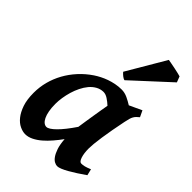

<svg xmlns="http://www.w3.org/2000/svg" viewBox="-218 -807 917 917"><g transform="rotate(45 240.5 -348.0)"><path d="M284.7 -184.6Q287.6 -205.1 291.3 -228.5Q294.9 -252 298.6 -274.7Q302.2 -297.4 305.7 -318.1Q309.1 -338.9 312 -354Q297.9 -367.2 282.2 -377.4Q266.6 -387.7 251.5 -387.7Q231 -387.2 213.9 -377.4Q196.8 -367.7 183.3 -351.6Q169.9 -335.4 159.7 -314.7Q149.4 -293.9 142.8 -271.5Q136.2 -249 132.8 -226.8Q129.4 -204.6 129.4 -185.1Q129.4 -157.7 133.3 -137.2Q137.2 -116.7 143.8 -103.3Q150.4 -89.8 158.9 -83Q167.5 -76.2 176.8 -76.2Q192.4 -76.2 220.7 -104Q249 -131.8 284.7 -184.6ZM478.5 -51.8Q458 -37.1 437.7 -24.2Q417.5 -11.2 399.9 -1.2Q382.3 8.8 368.4 14.4Q354.5 20 345.7 20Q337.4 20 326.9 14.6Q316.4 9.3 306.9 -4.2Q297.4 -17.6 289.8 -40Q282.2 -62.5 279.8 -96.7Q264.2 -75.2 246.3 -54.2Q228.5 -33.2 209.2 -16.6Q189.9 0 169.7 10Q149.4 20 129.9 20Q112.3 20 92.8 10.7Q73.2 1.5 56.9 -18.8Q40.5 -39.1 29.5 -71Q18.6 -103 18.6 -148.9Q18.6 -187.5 28.3 -224.4Q38.1 -261.2 56.6 -294.9Q75.2 -328.6 102.1 -358.2Q128.9 -387.7 163.6 -411.1Q176.8 -419.9 192.9 -428.2Q209 -436.5 227.1 -442.9Q245.1 -449.2 264.9 -453.1Q284.7 -457 305.2 -457Q325.7 -457 345.5 -447.8Q365.2 -438.5 382.3 -427.7Q398.9 -436 415.5 -443.1Q432.1 -450.2 445.3 -457L460.4 -425.3Q452.1 -418.5 446.8 -413.1Q441.4 -407.7 437.3 -400.6Q433.1 -393.6 430.2 -383.3Q427.2 -373 423.8 -356.4Q416.5 -321.3 410.6 -288.3Q404.8 -255.4 400.6 -227.8Q396.5 -200.2 394.5 -179.2Q392.6 -158.2 392.6 -147.5Q392.6 -113.8 399.9 -92Q407.2 -70.3 418.5 -70.3Q428.2 -70.3 439.7 -73Q451.2 -75.7 470.7 -84ZM467.3 -667.5 282.7 -497.6Q274.9 -499.5 265.9 -506.6Q256.8 -513.7 250 -522L364.3 -716.3L383.3 -712.9Q396.5 -710.4 411.1 -707.5Q425.8 -704.6 438.7 -701.4Q451.7 -698.2 456.1 -696.8Z"/></g></svg>

Font: Gentium Basic
Style: Bold Italic
Weight: 700
Italic angle: -8°
Designer: J. Victor Gaultney and Annie Olsen
Foundry: SIL International
Version: Version 1.102; 2013; Maintenance release